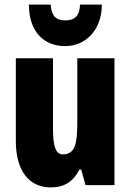

<svg xmlns="http://www.w3.org/2000/svg" viewBox="-20 -807 569 837"><path d="M424 -787H329C327 -736 304 -718 264 -718C223 -718 204 -739 201 -787H106C106 -668 172 -606 264 -606C353 -606 424 -676 424 -787ZM479 -553H317V-280C317 -191 312 -134 254 -134C222 -134 211 -172 211 -246V-553H49V-193C49 -64 105 10 202 10C261 10 300 -16 326 -68H334L353 0H479Z"/></svg>

Font: Noto Sans Arabic ExtCond Blk
Style: Regular
Weight: 900
Width: 2
Designer: Monotype Design Team, Nadine Chahine, Nizar Qandah and Khaled Hosny
Foundry: Monotype Imaging Inc.
Version: Version 2.012